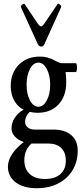

<svg xmlns="http://www.w3.org/2000/svg" viewBox="-20 -725 432 1018"><path d="M179 -127Q157 -127 137 -132Q113 -107 113 -80Q113 -61 127 -49.5Q141 -38 164 -38H263Q324 -38 358 -8.5Q392 21 392 73Q392 133 364.5 178Q337 223 288 248Q239 273 174 273Q105 273 63.5 242Q22 211 22 159Q22 126 43.5 93Q65 60 106 28Q75 17 58 -2Q41 -21 41 -45Q41 -74 59 -101.5Q77 -129 105 -143Q73 -160 55 -192.5Q37 -225 37 -269Q37 -339 80 -382Q123 -425 192 -425Q233 -425 269 -405Q295 -390 309 -390H382Q386 -390 387.5 -378Q389 -366 387.5 -354.5Q386 -343 382 -343H328Q330 -328 330.5 -314.5Q331 -301 331 -288Q331 -214 289.5 -170.5Q248 -127 179 -127ZM184 -159Q210 -159 228 -192.5Q246 -226 246 -276Q246 -326 228 -359.5Q210 -393 184 -393Q157 -393 139 -359.5Q121 -326 121 -276Q121 -226 139 -192.5Q157 -159 184 -159ZM218 224Q271 224 300 198.5Q329 173 329 127Q329 83 304.5 59.5Q280 36 236 36H147Q109 70 109 124Q109 172 138 198Q167 224 218 224ZM199 -478Q187 -478 180 -492L91 -687Q89 -693 97 -700Q106 -708 111 -703L182 -597Q192 -585 198 -585Q204 -585 213 -597L285 -703Q289 -709 298 -700Q307 -693 304 -687L216 -492Q213 -486 209 -482Q205 -478 199 -478Z"/></svg>

Font: Junicode Two Beta Condensed Medium
Style: Regular
Weight: 500
Width: 3
Designer: Peter S. Baker
Foundry: Briery Creek Software
Version: Version 1.053; ttfautohint (v1.8.4)